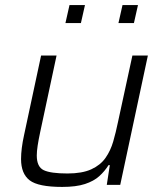

<svg xmlns="http://www.w3.org/2000/svg" viewBox="-20 -729 641 757"><path d="M225 8Q131 8 97 -18Q63 -44 63 -102Q63 -122 66 -146Q69 -170 75 -197L142 -510H203L138 -206Q132 -178 128.5 -155Q125 -132 125 -116Q125 -71 152.5 -58Q180 -45 246 -45Q304 -45 340 -61.5Q376 -78 396 -106.5Q416 -135 426.5 -171.5Q437 -208 445 -247L502 -510H563L454 0H401L413 -78H408Q393 -54 371.5 -34.5Q350 -15 315 -3.5Q280 8 225 8ZM447 -638 463 -709H524L508 -638ZM238 -638 254 -709H315L299 -638Z"/></svg>

Font: Saira Light
Style: Italic
Weight: 300
Italic angle: -12°
Designer: Hector Gatti with collaboration of the Omnibus-Type team
Foundry: Omnibus-Type
Version: Version 1.100; ttfautohint (v1.8.3)